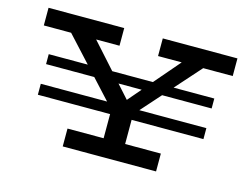

<svg xmlns="http://www.w3.org/2000/svg" viewBox="-87 -767 1201 914"><g transform="rotate(15 513.5 -310.0)"><path d="M48 -533V-620H421V-533ZM611 -533V-620H979V-533ZM486 -203 155 -563H279L550 -261L493 -260L755 -565H862L540 -203ZM106 -358V-407H922V-358ZM106 -207V-261H922V-207ZM462 -24V-268H568V-24ZM284 0V-88H744V0Z"/></g></svg>

Font: BioRhyme SemiExpanded
Style: Regular
Weight: 400
Width: 6
Designer: Aoife Mooney
Foundry: Aoife Mooney Type
Version: Version 1.600;gftools[0.9.33]